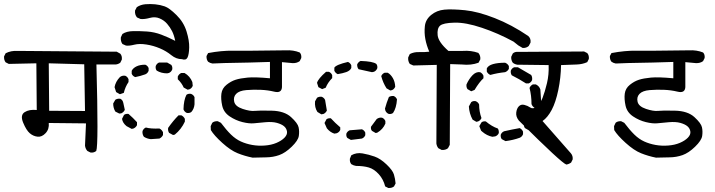

<svg xmlns="http://www.w3.org/2000/svg" viewBox="-26 -811 3546 952"><path d="M422.9 -54.7 407.2 -62.5Q397.5 -73.2 395.5 -88.9L400.4 -199.2L215.8 -201.2Q218.8 -170.9 200.2 -150.9Q181.6 -130.9 160.2 -133.3Q138.7 -135.7 121.6 -150.4Q104.5 -165 88.9 -202.6Q73.2 -240.2 96.2 -254.9Q119.1 -269.5 156.2 -265.6L154.3 -497.1L17.6 -494.1L2 -502Q-6.8 -512.7 -5.9 -531.2L2 -546.9Q28.3 -560.5 61.5 -558.6L552.7 -554.7L570.3 -544.9Q580.1 -534.2 578.1 -515.6L570.3 -500Q559.6 -492.2 546.9 -491.2H452.1Q462.9 -90.8 451.2 -62.5Q439.5 -52.7 422.9 -54.7ZM395.5 -260.7 391.6 -492.2 215.8 -497.1 217.8 -261.7Z M721.7 -121.1Q703.1 -123 687.5 -132.8Q678.7 -145.5 680.7 -161.1Q685.5 -173.8 697.3 -178.7Q721.7 -171.9 764.6 -173.8Q776.4 -168 782.2 -155.3V-141.6Q776.4 -129.9 764.6 -124ZM832 -141.6 812.5 -152.3Q805.7 -162.1 807.6 -176.8Q832 -211.9 859.4 -239.3H873Q884.8 -233.4 890.6 -221.7V-208Q873 -169.9 840.8 -143.6ZM627 -171.9 601.6 -185.5Q582 -201.2 579.1 -221.7L588.9 -241.2Q597.7 -248 611.3 -246.1Q633.8 -226.6 653.3 -205.1V-190.4Q647.5 -178.7 635.7 -173.8ZM565.4 -248 545.9 -257.8Q535.2 -275.4 535.2 -297.9L545.9 -316.4Q556.6 -323.2 570.3 -321.3Q582 -316.4 585.4 -300.8Q588.9 -285.2 592.8 -266.6Q587.9 -254.9 575.2 -249ZM900.4 -251Q888.7 -255.9 883.8 -268.6Q884.8 -314.5 898.4 -340.8Q907.2 -347.7 920.9 -345.7Q933.6 -340.8 938.5 -329.1V-293.9Q936.5 -271.5 922.9 -255.9Q914.1 -249 900.4 -251ZM568.4 -343.8 549.8 -354.5 542 -378.9Q546.9 -406.2 568.4 -428.7Q579.1 -437.5 594.7 -435.5Q606.4 -430.7 611.3 -418V-404.3Q594.7 -379.9 587.9 -350.6ZM904.3 -366.2 884.8 -377Q875 -399.4 855.5 -418V-431.6Q861.3 -444.3 873 -449.2H888.7Q916 -433.6 927.7 -404.3L929.7 -385.7Q924.8 -373 913.1 -368.2ZM644.5 -428.7Q631.8 -433.6 627 -445.3V-460Q633.8 -473.6 650.9 -481.9Q668 -490.2 694.3 -490.2Q706.1 -485.4 710.9 -473.6V-460Q706.1 -447.3 694.3 -442.4Q669.9 -433.6 644.5 -428.7ZM802.7 -447.3Q773.4 -447.3 751 -460.9Q744.1 -469.7 746.1 -483.4Q751 -496.1 762.7 -501H802.7L823.2 -489.3Q830.1 -480.5 828.1 -466.8Q823.2 -454.1 811.5 -449.2ZM876 -517.6Q847.7 -517.6 823.2 -537.6Q798.8 -557.6 766.6 -571.3Q734.4 -585 699.7 -590.3Q665 -595.7 640.1 -589.4Q615.2 -583 598.6 -585L581.1 -592.8Q571.3 -606.4 573.2 -626L581.1 -642.6Q601.6 -656.2 634.3 -656.7Q667 -657.2 703.1 -654.8Q739.3 -652.3 773.9 -639.2Q808.6 -626 842.8 -608.4Q836.9 -637.7 827.1 -656.7Q817.4 -675.8 802.7 -692.9Q788.1 -710 765.6 -719.7Q743.2 -729.5 716.8 -722.2Q690.4 -714.8 670.9 -716.8L653.3 -724.6Q641.6 -738.3 643.6 -758.8L652.3 -775.4Q670.9 -788.1 695.3 -790Q719.7 -792 744.1 -789.6Q768.6 -787.1 791 -779.3Q813.5 -771.5 849.1 -736.3Q884.8 -701.2 898.9 -655.3Q913.1 -609.4 912.1 -575.2Q911.1 -541 903.8 -525.9Q896.5 -510.7 876 -517.6Z M1226.6 -29.3Q1187.5 -37.1 1152.3 -51.3Q1117.2 -65.4 1076.2 -102.5Q1035.2 -139.6 1019.5 -166L1018.6 -185.5L1026.4 -202.1Q1036.1 -210.9 1053.7 -210L1069.3 -202.1Q1095.7 -167 1119.1 -144Q1142.6 -121.1 1168.5 -109.4Q1194.3 -97.7 1224.6 -92.3Q1254.9 -86.9 1287.1 -89.4Q1319.3 -91.8 1344.7 -102.5Q1370.1 -113.3 1384.8 -128.4Q1399.4 -143.6 1397 -159.2Q1394.5 -174.8 1382.3 -185.1Q1370.1 -195.3 1347.2 -201.7Q1324.2 -208 1290.5 -205.1Q1256.8 -202.1 1233.4 -199.7Q1210 -197.3 1176.3 -205.6Q1142.6 -213.9 1112.8 -233.9Q1083 -253.9 1075.7 -287.1Q1068.4 -320.3 1071.8 -346.7Q1075.2 -373 1097.2 -390.6Q1119.1 -408.2 1142.1 -415.5Q1165 -422.9 1201.7 -426.3Q1238.3 -429.7 1312.5 -422.9V-503.9Q1192.4 -500 1141.6 -499.5Q1090.8 -499 1027.3 -496.1Q1015.6 -498 1005.9 -504.9Q997.1 -515.6 998 -533.2L1005.9 -547.9Q1072.3 -560.5 1129.9 -559.6Q1187.5 -558.6 1390.6 -561.5Q1428.7 -563.5 1460 -550.8Q1469.7 -541 1467.8 -523.4L1460 -507.8Q1445.3 -497.1 1424.8 -498L1372.1 -502.9V-378.9Q1370.1 -347.7 1334 -356.4Q1301.8 -364.3 1266.1 -365.7Q1230.5 -367.2 1195.3 -364.3Q1160.2 -361.3 1145 -345.7Q1129.9 -330.1 1135.3 -306.6Q1140.6 -283.2 1177.2 -271Q1213.9 -258.8 1236.3 -261.2Q1258.8 -263.7 1321.3 -262.2Q1383.8 -260.7 1417 -230.5Q1450.2 -200.2 1454.6 -179.7Q1459 -159.2 1455.6 -136.7Q1452.1 -114.3 1420.4 -83.5Q1388.7 -52.7 1358.4 -42Q1328.1 -31.2 1293.5 -30.8Q1258.8 -30.3 1226.6 -29.3Z M1899.4 121.1 1883.8 113.3Q1875 78.1 1852.1 52.7Q1829.1 27.3 1802.7 19.5Q1776.4 11.7 1739.3 11.7Q1726.6 9.8 1715.8 2.9Q1707 -7.8 1709 -24.4L1715.8 -41Q1741.2 -55.7 1772 -50.3Q1802.7 -44.9 1831.5 -34.7Q1860.4 -24.4 1890.6 4.4Q1920.9 33.2 1927.2 54.2Q1933.6 75.2 1935.5 98.6L1927.7 113.3Q1917 122.1 1899.4 121.1ZM1713.9 -117.2 1696.3 -127Q1689.5 -134.8 1691.4 -148.4Q1696.3 -160.2 1708 -165L1768.6 -169.9Q1780.3 -165 1785.2 -153.3V-140.6Q1780.3 -128.9 1768.6 -124ZM1631.8 -148.4Q1610.4 -155.3 1594.7 -174.8L1583 -201.2L1592.8 -219.7Q1600.6 -225.6 1614.3 -224.6Q1635.7 -201.2 1661.1 -179.7V-167Q1656.2 -155.3 1643.6 -150.4ZM1836.9 -151.4 1818.4 -162.1Q1811.5 -169.9 1813.5 -182.6L1841.8 -220.7Q1853.5 -229.5 1868.2 -227.5Q1879.9 -222.7 1884.8 -210.9V-198.2Q1873 -169.9 1844.7 -153.3ZM1567.4 -244.1 1547.9 -255.9Q1533.2 -278.3 1536.1 -308.6L1545.9 -326.2Q1556.6 -333 1569.3 -331.1Q1581.1 -326.2 1585.9 -315.4Q1589.8 -294.9 1594.7 -262.7Q1588.9 -251 1578.1 -246.1ZM1901.4 -246.1Q1889.6 -251 1884.8 -262.7L1882.8 -272.5Q1890.6 -301.8 1902.3 -330.1Q1912.1 -335.9 1925.8 -335Q1937.5 -330.1 1942.4 -318.4Q1939.5 -275.4 1922.9 -251Q1914.1 -244.1 1901.4 -246.1ZM1909.2 -362.3 1890.6 -373Q1873 -400.4 1864.3 -433.6Q1869.1 -445.3 1880.9 -450.2H1896.5Q1911.1 -442.4 1921.9 -423.8Q1932.6 -405.3 1933.6 -380.9Q1928.7 -369.1 1918 -364.3ZM1571.3 -369.1 1552.7 -378.9 1545.9 -400.4Q1551.8 -420.9 1590.8 -455.1H1604.5Q1616.2 -450.2 1621.1 -438.5V-423.8Q1599.6 -402.3 1588.9 -376ZM1648.4 -443.4Q1637.7 -448.2 1631.8 -460V-475.6Q1640.6 -490.2 1699.2 -503.9Q1710.9 -499 1715.8 -487.3V-473.6Q1709 -460 1690.9 -453.6Q1672.9 -447.3 1648.4 -443.4ZM1818.4 -453.1Q1785.2 -460 1752 -467.8Q1744.1 -477.5 1745.1 -492.2Q1751 -503.9 1761.7 -508.8Q1823.2 -506.8 1839.8 -494.1Q1846.7 -485.4 1844.7 -472.7Q1839.8 -460 1828.1 -455.1Z M2164.1 -67.4 2147.5 -76.2Q2139.6 -85.9 2137.7 -99.6L2139.6 -489.3L2023.4 -486.3L2005.9 -494.1Q1996.1 -507.8 1998 -526.4L2005.9 -543Q2026.4 -553.7 2052.2 -552.7Q2078.1 -551.8 2102.5 -554.7Q2088.9 -585.9 2083 -617.2Q2077.1 -648.4 2080.6 -681.2Q2084 -713.9 2111.8 -736.8Q2139.6 -759.8 2177.7 -763.2Q2215.8 -766.6 2279.8 -760.3Q2343.8 -753.9 2427.2 -721.2Q2510.7 -688.5 2592.8 -632.8Q2607.4 -620.1 2604.5 -599.6L2595.7 -583Q2584 -572.3 2565.4 -573.2L2543.9 -585.9L2520.5 -604.5Q2443.4 -646.5 2363.3 -673.3Q2283.2 -700.2 2227.1 -698.7Q2170.9 -697.3 2155.8 -683.6Q2140.6 -669.9 2144 -636.2Q2147.5 -602.5 2197.3 -558.6H2269.5Q2309.6 -561.5 2345.7 -548.8Q2357.4 -535.2 2355.5 -516.6L2346.7 -500Q2309.6 -486.3 2264.6 -491.2L2206.1 -493.2L2204.1 -92.8L2195.3 -76.2Q2183.6 -66.4 2164.1 -67.4ZM2480.5 -111.3 2461.9 -121.1Q2455.1 -129.9 2457 -143.6Q2461.9 -155.3 2473.6 -160.2Q2511.7 -168.9 2550.8 -175.8Q2562.5 -169.9 2567.4 -158.2V-145.5Q2562.5 -132.8 2550.8 -127.9Q2518.6 -116.2 2480.5 -111.3ZM2415 -132.8Q2387.7 -138.7 2366.2 -157.2L2359.4 -163.1L2350.6 -185.5L2361.3 -204.1Q2369.1 -210.9 2382.8 -209Q2413.1 -183.6 2442.4 -173.8Q2448.2 -165 2447.3 -151.4Q2442.4 -139.6 2429.7 -134.8ZM2595.7 -165 2577.1 -175.8Q2570.3 -183.6 2572.3 -197.3Q2590.8 -227.5 2606.4 -257.8Q2614.3 -264.6 2627.9 -262.7Q2639.6 -257.8 2644.5 -246.1V-230.5Q2634.8 -199.2 2612.3 -171.9ZM2335.9 -207 2317.4 -217.8Q2300.8 -248 2298.8 -283.2L2310.5 -304.7Q2319.3 -311.5 2332 -309.6Q2344.7 -304.7 2349.6 -293Q2349.6 -257.8 2361.3 -225.6Q2356.4 -213.9 2344.7 -209ZM2627.9 -274.4Q2614.3 -281.2 2609.4 -294.9Q2609.4 -336.9 2599.6 -375Q2604.5 -386.7 2616.2 -392.6H2630.9Q2648.4 -383.8 2653.3 -367.2L2658.2 -291Q2653.3 -279.3 2641.6 -274.4ZM2310.5 -358.4 2292 -369.1Q2285.2 -378.9 2287.1 -392.6Q2298.8 -418.9 2316.4 -437.5Q2334 -456.1 2354.5 -453.1Q2366.2 -447.3 2371.1 -435.5V-422.9Q2350.6 -404.3 2327.1 -365.2ZM2582 -397.5Q2548.8 -418.9 2511.7 -437.5Q2504.9 -447.3 2506.8 -460.9Q2511.7 -472.7 2523.4 -477.5H2542L2607.4 -439.5Q2614.3 -429.7 2612.3 -414.1Q2607.4 -402.3 2595.7 -397.5ZM2405.3 -439.5Q2393.6 -444.3 2387.7 -456.1V-471.7Q2394.5 -486.3 2418.5 -493.2Q2442.4 -500 2478.5 -500Q2491.2 -495.1 2497.1 -483.4V-469.7Q2491.2 -458 2478.5 -453.1Q2440.4 -449.2 2405.3 -439.5Z M2782.2 4.9Q2759.8 -1 2546.9 -212.9Q2531.2 -232.4 2533.7 -252.9Q2536.1 -273.4 2546.9 -284.2Q2557.6 -294.9 2573.7 -291Q2589.8 -287.1 2603.5 -277.8Q2617.2 -268.6 2634.8 -282.2Q2652.3 -295.9 2664.1 -325.7Q2675.8 -355.5 2686 -398.4Q2696.3 -441.4 2694.3 -488.3L2539.1 -490.2Q2526.4 -492.2 2516.6 -500Q2507.8 -512.7 2508.8 -529.3L2516.6 -545.9Q2527.3 -555.7 2544.9 -553.7L2870.1 -555.7L2885.7 -547.9Q2895.5 -537.1 2893.6 -518.6L2885.7 -502.9Q2862.3 -492.2 2833.5 -491.2Q2804.7 -490.2 2755.9 -488.3Q2754.9 -425.8 2742.2 -364.7Q2729.5 -303.7 2709.5 -266.1Q2689.5 -228.5 2664.1 -210.9L2804.7 -50.8Q2815.4 -38.1 2813.5 -20.5L2805.7 -4.9Q2794.9 2.9 2782.2 4.9Z M3226.6 -29.3Q3187.5 -37.1 3152.3 -51.3Q3117.2 -65.4 3076.2 -102.5Q3035.2 -139.6 3019.5 -166L3018.6 -185.5L3026.4 -202.1Q3036.1 -210.9 3053.7 -210L3069.3 -202.1Q3095.7 -167 3119.1 -144Q3142.6 -121.1 3168.5 -109.4Q3194.3 -97.7 3224.6 -92.3Q3254.9 -86.9 3287.1 -89.4Q3319.3 -91.8 3344.7 -102.5Q3370.1 -113.3 3384.8 -128.4Q3399.4 -143.6 3397 -159.2Q3394.5 -174.8 3382.3 -185.1Q3370.1 -195.3 3347.2 -201.7Q3324.2 -208 3290.5 -205.1Q3256.8 -202.1 3233.4 -199.7Q3210 -197.3 3176.3 -205.6Q3142.6 -213.9 3112.8 -233.9Q3083 -253.9 3075.7 -287.1Q3068.4 -320.3 3071.8 -346.7Q3075.2 -373 3097.2 -390.6Q3119.1 -408.2 3142.1 -415.5Q3165 -422.9 3201.7 -426.3Q3238.3 -429.7 3312.5 -422.9V-503.9Q3192.4 -500 3141.6 -499.5Q3090.8 -499 3027.3 -496.1Q3015.6 -498 3005.9 -504.9Q2997.1 -515.6 2998 -533.2L3005.9 -547.9Q3072.3 -560.5 3129.9 -559.6Q3187.5 -558.6 3390.6 -561.5Q3428.7 -563.5 3460 -550.8Q3469.7 -541 3467.8 -523.4L3460 -507.8Q3445.3 -497.1 3424.8 -498L3372.1 -502.9V-378.9Q3370.1 -347.7 3334 -356.4Q3301.8 -364.3 3266.1 -365.7Q3230.5 -367.2 3195.3 -364.3Q3160.2 -361.3 3145 -345.7Q3129.9 -330.1 3135.3 -306.6Q3140.6 -283.2 3177.2 -271Q3213.9 -258.8 3236.3 -261.2Q3258.8 -263.7 3321.3 -262.2Q3383.8 -260.7 3417 -230.5Q3450.2 -200.2 3454.6 -179.7Q3459 -159.2 3455.6 -136.7Q3452.1 -114.3 3420.4 -83.5Q3388.7 -52.7 3358.4 -42Q3328.1 -31.2 3293.5 -30.8Q3258.8 -30.3 3226.6 -29.3Z"/></svg>

Font: NaikaiFont
Style: Regular
Weight: 400
Version: Version 1.67